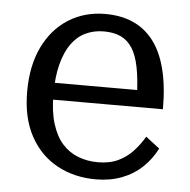

<svg xmlns="http://www.w3.org/2000/svg" viewBox="-45 -592 639 647"><g transform="rotate(5 274.5 -268.0)"><path d="M135 -263Q135 -204 148 -162.5Q161 -121 183.5 -96Q206 -71 237 -59Q268 -47 304 -47Q344 -47 373 -61Q402 -75 423 -98Q444 -121 459 -147L506 -111Q488 -75 458.5 -47Q429 -19 389.5 -4Q350 11 302 11Q229 11 171 -20.5Q113 -52 79.5 -113.5Q46 -175 46 -264Q46 -351 76.5 -414.5Q107 -478 161.5 -512.5Q216 -547 286 -547Q340 -547 381 -528.5Q422 -510 450 -473Q478 -436 492.5 -379Q507 -322 507 -244H115V-301H441L416 -279Q414 -338 406 -378Q398 -418 382.5 -442Q367 -466 343.5 -477Q320 -488 286 -488Q252 -488 224 -474.5Q196 -461 176.5 -433.5Q157 -406 146 -363.5Q135 -321 135 -263Z"/></g></svg>

Font: Roboto Serif 20pt SemiCondensed
Style: Regular
Weight: 400
Width: 4
Version: Version 1.008